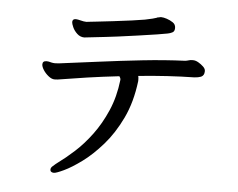

<svg xmlns="http://www.w3.org/2000/svg" viewBox="-53 -775 1106 891"><g transform="rotate(5 500.0 -329.5)"><path d="M663 -711Q673 -711 688.5 -706Q704 -701 717.5 -692Q731 -683 731 -666.5Q731 -650 720 -645Q710 -640 699 -638Q671 -632 561.5 -616.5Q452 -601 413 -597Q321 -586 315 -586Q296 -586 281.5 -599.5Q267 -613 260 -629Q253 -645 253 -652Q253 -663 261 -666Q269 -669 288 -664Q307 -659 318 -659Q320 -659 323 -659.5Q326 -660 331.5 -660.5Q337 -661 368 -664.5Q399 -668 442 -673Q543 -685 588 -693Q632 -702 641 -706Q646 -709 651 -709L660 -711ZM132 -445Q132 -461 151 -461Q160 -461 173 -457Q182 -455 189 -455Q196 -455 199.5 -455.5Q203 -456 208 -456Q295 -467 393.5 -480Q492 -493 593.5 -504Q695 -515 791 -519Q799 -520 807 -522.5Q815 -525 824 -525H827Q839 -525 852 -517.5Q865 -510 875.5 -500Q886 -490 886 -480V-478Q886 -459 871 -452Q858 -447 840 -446Q718 -444 580 -430Q582 -423 582 -414V-407V-406Q570 -307 534 -232Q498 -157 450.5 -103Q403 -49 356.5 -15Q310 19 275 35.5Q240 52 229.5 52Q219 52 214 46Q212 43 212 38Q212 29 222 21Q234 10 245 2Q277 -21 317.5 -57.5Q358 -94 396 -145Q434 -196 462 -260.5Q490 -325 499 -404V-406Q499 -413 493 -421Q414 -412 345 -402L223 -383Q208 -380 194.5 -380Q181 -380 166 -392Q151 -404 141.5 -419Q132 -434 132 -445Z"/></g></svg>

Font: Moon Stars Kai
Style: Bold
Weight: 700
Designer: GuiWonder
Version: Version 1.101